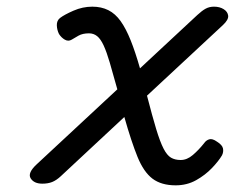

<svg xmlns="http://www.w3.org/2000/svg" viewBox="-20 -539 705 576"><path d="M507 17Q464 17 437.5 -3Q411 -23 392.5 -68.5Q374 -114 353 -188L162 -10Q149 2 136.5 7Q124 12 107 12Q82 12 72 -4Q62 -20 90 -46L332 -271Q319 -318 309.5 -350.5Q300 -383 291 -402.5Q282 -422 271.5 -430.5Q261 -439 247 -439Q228 -439 215.5 -432Q203 -425 195 -420Q185 -414 174.5 -420Q164 -426 157 -437Q151 -449 150.5 -463Q150 -477 160 -485Q173 -495 200.5 -507Q228 -519 257 -519Q284 -519 305 -508.5Q326 -498 342 -475.5Q358 -453 372 -418Q386 -383 400 -334L572 -494Q586 -507 597 -513Q608 -519 622 -519Q639 -519 651 -511.5Q663 -504 664.5 -492Q666 -480 649 -464L421 -252Q437 -190 448.5 -152Q460 -114 470.5 -93.5Q481 -73 493 -66Q505 -59 522 -59Q541 -59 558.5 -74Q576 -89 592 -109Q598 -118 607.5 -121Q617 -124 631 -114Q647 -104 649 -93.5Q651 -83 646 -73Q636 -56 616 -35Q596 -14 568.5 1.5Q541 17 507 17Z"/></svg>

Font: Playwrite CZ
Style: Regular
Weight: 400
Designer: Veronika Burian, José Scaglione
Foundry: TypeTogether
Version: Version 1.002